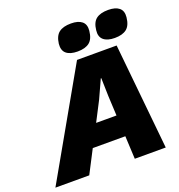

<svg xmlns="http://www.w3.org/2000/svg" viewBox="-215 -999 1047 1125"><g transform="rotate(-20 309.0 -436.5)"><path d="M334 -705Q288 -705 264.5 -724.5Q241 -744 245 -785Q251 -833 277 -853Q303 -873 352 -873Q397 -873 420 -854Q443 -835 439 -796Q434 -746 408 -725.5Q382 -705 334 -705ZM584 -873Q629 -873 652 -854Q675 -835 671 -796Q666 -746 640 -725.5Q614 -705 566 -705Q520 -705 496.5 -725Q473 -745 478 -785Q483 -833 509 -853Q535 -873 584 -873ZM313 -660H560L626 0H433L426 -143H223L149 0H-62ZM292 -275H419L413 -397L410 -511H407L355 -397Z"/></g></svg>

Font: Elaine Sans ExtraBold
Style: Italic
Weight: 800
Italic angle: -13°
Designer: Wei Huang
Foundry: Wei Huang
Version: Version 2.001;December 24, 2019;FontCreator 12.0.0.2547 64-b